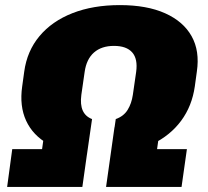

<svg xmlns="http://www.w3.org/2000/svg" viewBox="-20 -733 816 753"><path d="M321 -127Q230 -134 169.5 -168Q109 -202 82.5 -259.5Q56 -317 67 -394L75 -452Q86 -533 135 -591.5Q184 -650 264.5 -681.5Q345 -713 450 -713Q556 -713 627.5 -681Q699 -649 731.5 -591Q764 -533 752 -452L744 -394Q733 -317 690.5 -259.5Q648 -202 578 -168Q508 -134 414 -127L434 -266Q465 -277 480.5 -302Q496 -327 501 -361L514 -451Q521 -502 498.5 -527.5Q476 -553 427 -553Q378 -553 348.5 -527Q319 -501 312 -451L299 -361Q294 -323 304.5 -299.5Q315 -276 341 -266ZM28 -148H145L157 -234H336L303 0H8ZM429 -234H608L596 -148H713L692 0H396Z"/></svg>

Font: Pathway Extreme SemiCondensed Black
Style: Italic
Weight: 900
Width: 4
Italic angle: -8°
Version: Version 1.001;gftools[0.9.26]